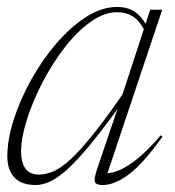

<svg xmlns="http://www.w3.org/2000/svg" viewBox="-20 -521 502 551"><path d="M259.5 -38.5 321.5 -221H326.5Q276 -151 238.8 -105.8Q201.5 -60.5 173.5 -35.2Q145.5 -10 123.8 0Q102 10 82 10Q54 10 36 -0.2Q18 -10.5 9.5 -29Q1 -47.5 1 -71.5Q1 -121 19.8 -179Q38.5 -237 70.5 -294Q102.5 -351 143.2 -398Q184 -445 228.2 -473Q272.5 -501 315.5 -501Q347.5 -501 368.5 -486Q389.5 -471 405 -440L396 -431Q381 -461.5 361.2 -473.8Q341.5 -486 316.5 -486Q278 -486 238.5 -457.2Q199 -428.5 163.5 -382Q128 -335.5 100.2 -281.2Q72.5 -227 56.5 -175.5Q40.5 -124 40.5 -86.5Q40.5 -55 52.8 -37.5Q65 -20 92.5 -20Q112 -20 133.8 -29.5Q155.5 -39 182.5 -63.8Q209.5 -88.5 246 -133.8Q282.5 -179 331.5 -250L395.5 -445.5L411 -493H445.5L282 -5L268.5 -25Q285.5 -21 309.5 -27.8Q333.5 -34.5 366.2 -59Q399 -83.5 441.5 -133L446 -128.5Q391.5 -52 350.2 -21Q309 10 274.5 10Q256 10 252.5 1Q249 -8 259.5 -38.5Z"/></svg>

Font: Newsreader 60pt ExtraLight
Style: Italic
Weight: 250
Italic angle: -17°
Designer: Hugues Gentile
Foundry: Production Type
Version: Version 1.003